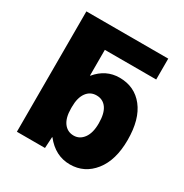

<svg xmlns="http://www.w3.org/2000/svg" viewBox="-174 -888 994 1036"><g transform="rotate(30 323.0 -370.0)"><path d="M258 -460H260Q318 -530 403 -530Q497 -530 552.5 -459.5Q608 -389 608 -260Q608 -134 550.5 -62Q493 10 403 10Q312 10 249 -70H247L243 0H68V-750H578V-620H258ZM428 -260Q428 -322 405.5 -353.5Q383 -385 343 -385Q304 -385 281 -353.5Q258 -322 258 -265V-255Q258 -197 281 -166Q304 -135 343 -135Q380 -135 404 -167.5Q428 -200 428 -260Z"/></g></svg>

Font: M PLUS 1p Black
Style: Regular
Weight: 900
Version: Version 1.061